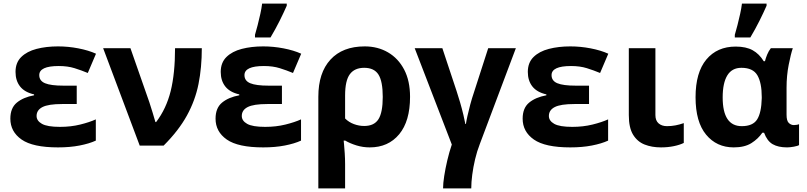

<svg xmlns="http://www.w3.org/2000/svg" viewBox="-20 -816 4520 1076"><path d="M410 -336V-233H328Q251 -233 218 -216Q185 -199 185 -166Q185 -139 215 -122Q245 -105 316 -105Q377 -105 429.5 -118Q482 -131 517 -147V-28Q480 -11 426 -0.5Q372 10 305 10Q164 10 101 -34Q38 -78 38 -151Q38 -211 74.5 -241Q111 -271 171 -282V-287Q118 -299 92.5 -331.5Q67 -364 67 -413Q67 -465 99 -496.5Q131 -528 185 -542Q239 -556 305 -556Q362 -556 419 -545Q476 -534 518 -515L472 -407Q436 -422 397.5 -434Q359 -446 309 -446Q200 -446 200 -395Q200 -363 232.5 -349.5Q265 -336 335 -336Z M558 -546H711L817 -243Q825 -220 835 -186Q845 -152 851 -132H855Q912 -207 936.5 -305.5Q961 -404 961 -546H1111Q1111 -438 1092.5 -345.5Q1074 -253 1027.5 -168.5Q981 -84 897 0H763Z M1560 -336V-233H1478Q1401 -233 1368 -216Q1335 -199 1335 -166Q1335 -139 1365 -122Q1395 -105 1466 -105Q1527 -105 1579.5 -118Q1632 -131 1667 -147V-28Q1630 -11 1576 -0.5Q1522 10 1455 10Q1314 10 1251 -34Q1188 -78 1188 -151Q1188 -211 1224.5 -241Q1261 -271 1321 -282V-287Q1268 -299 1242.5 -331.5Q1217 -364 1217 -413Q1217 -465 1249 -496.5Q1281 -528 1335 -542Q1389 -556 1455 -556Q1512 -556 1569 -545Q1626 -534 1668 -515L1622 -407Q1586 -422 1547.5 -434Q1509 -446 1459 -446Q1350 -446 1350 -395Q1350 -363 1382.5 -349.5Q1415 -336 1485 -336ZM1409 -606V-621Q1416 -644 1424 -675.5Q1432 -707 1439 -738.5Q1446 -770 1449 -796H1587V-784Q1570 -745 1547 -699Q1524 -653 1496 -606Z M2278 -273Q2278 -137 2217 -63.5Q2156 10 2052 10Q2014 10 1978 -1Q1942 -12 1915 -28H1906Q1906 -28 1908 -7.5Q1910 13 1912 43.5Q1914 74 1914 103V240H1764V-274Q1764 -408 1832 -482Q1900 -556 2024 -556Q2097 -556 2154.5 -522.5Q2212 -489 2245 -426Q2278 -363 2278 -273ZM2021 -436Q1967 -436 1940.5 -400Q1914 -364 1914 -281V-152Q1935 -131 1963.5 -120.5Q1992 -110 2021 -110Q2077 -110 2101 -148Q2125 -186 2125 -273Q2125 -360 2101 -398Q2077 -436 2021 -436Z M2871 -546 2669 -9Q2653 32 2642.5 76.5Q2632 121 2626.5 163.5Q2621 206 2621 240H2463Q2463 212 2469.5 170Q2476 128 2487 81.5Q2498 35 2512 -6L2304 -546H2459L2539 -305Q2548 -278 2558.5 -242Q2569 -206 2577 -172Q2585 -138 2588 -121H2591Q2593 -136 2599.5 -165.5Q2606 -195 2615.5 -230.5Q2625 -266 2636 -298L2716 -546Z M3281 -336V-233H3199Q3122 -233 3089 -216Q3056 -199 3056 -166Q3056 -139 3086 -122Q3116 -105 3187 -105Q3248 -105 3300.5 -118Q3353 -131 3388 -147V-28Q3351 -11 3297 -0.5Q3243 10 3176 10Q3035 10 2972 -34Q2909 -78 2909 -151Q2909 -211 2945.5 -241Q2982 -271 3042 -282V-287Q2989 -299 2963.5 -331.5Q2938 -364 2938 -413Q2938 -465 2970 -496.5Q3002 -528 3056 -542Q3110 -556 3176 -556Q3233 -556 3290 -545Q3347 -534 3389 -515L3343 -407Q3307 -422 3268.5 -434Q3230 -446 3180 -446Q3071 -446 3071 -395Q3071 -363 3103.5 -349.5Q3136 -336 3206 -336Z M3653 -546V-171Q3653 -140 3671 -124.5Q3689 -109 3718 -109Q3743 -109 3766 -113.5Q3789 -118 3812 -126V-15Q3790 -4 3756.5 3Q3723 10 3684 10Q3633 10 3592.5 -6Q3552 -22 3528 -61Q3504 -100 3504 -171V-546Z M4092 10Q3996 10 3937 -61.5Q3878 -133 3878 -271Q3878 -410 3938.5 -482.5Q3999 -555 4103 -555Q4161 -555 4198 -534.5Q4235 -514 4260 -473H4267Q4271 -490 4279.5 -510.5Q4288 -531 4300 -546H4423Q4412 -514 4400 -453Q4388 -392 4388 -325V-173Q4388 -139 4400.5 -127Q4413 -115 4429 -115Q4436 -115 4445 -116.5Q4454 -118 4458 -120V-3Q4451 2 4429 6Q4407 10 4391 10Q4341 10 4310 -8Q4279 -26 4262 -72H4252Q4229 -38 4191 -14Q4153 10 4092 10ZM4137 -109Q4199 -109 4223 -146.5Q4247 -184 4249 -266V-272Q4249 -352 4224.5 -394Q4200 -436 4135 -436Q4082 -436 4056 -393.5Q4030 -351 4030 -270Q4030 -109 4137 -109ZM4098 -606V-621Q4105 -644 4113 -675.5Q4121 -707 4128 -738.5Q4135 -770 4138 -796H4276V-784Q4259 -745 4236 -699Q4213 -653 4185 -606Z"/></svg>

Font: Noto Sans
Style: Bold
Weight: 700
Designer: Monotype Design Team
Foundry: Monotype Imaging Inc.
Version: Version 2.000;GOOG;noto-source:20170915:90ef993387c0; ttfaut